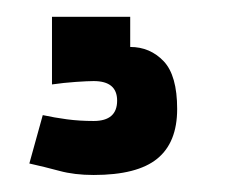

<svg xmlns="http://www.w3.org/2000/svg" viewBox="-20 -20 290 229"><path d="M91.7 76.7Q84.7 76.7 70.3 77.7Q56 78.7 42 80.7V0H135.3V36Q159 36 175.2 53Q191.3 70 191.3 110Q191.3 150 167.5 169.3Q143.7 188.7 91.7 188.7Q68.7 188.7 50.8 183.8Q33 179 15 175L31 117.3Q45 120.3 59.8 122.3Q74.7 124.3 91.7 124.3Q119.7 124.3 119.7 100Q119.7 76.7 91.7 76.7Z"/></svg>

Font: Epunda Slab Light
Style: Regular
Weight: 300
Designer: Simon Atzbach
Foundry: typofactur
Version: Version 1.102